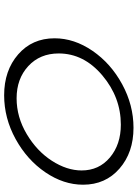

<svg xmlns="http://www.w3.org/2000/svg" viewBox="113 -776 673 940"><g transform="rotate(90 450.0 -305.5)"><path d="M167 -235.8Q167 -332 228.5 -421.6Q290 -511.2 392.1 -566.7Q494.1 -622.1 605 -622.1Q726.1 -622.1 804.9 -553.5Q883.8 -484.9 883.8 -375Q883.8 -279.8 823 -190.4Q762.2 -101.1 660.2 -44.9Q558.1 11.2 445.8 11.2Q324.7 11.2 245.8 -57.4Q167 -126 167 -235.8ZM241.2 -255.9Q241.2 -164.1 303.2 -106.9Q365.2 -49.8 460.9 -49.8Q552.7 -49.8 636 -99.4Q719.2 -148.9 766.6 -222.4Q814 -295.9 814 -368.2Q814 -453.1 750.5 -506.6Q687 -560.1 589.8 -560.1Q456.1 -560.1 348.6 -469.5Q241.2 -378.9 241.2 -255.9Z"/></g></svg>

Font: CMU Typewriter Text Variable Width
Style: Italic
Weight: 500
Italic angle: -14.04°
Version: Version 0.7.0